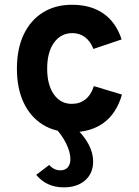

<svg xmlns="http://www.w3.org/2000/svg" viewBox="-20 -543 582 806"><path d="M280.5 12Q210 12 158.5 -20.5Q107 -53 79 -112.8Q51 -172.5 51 -255Q51 -337.5 79.2 -397.5Q107.5 -457.5 159.5 -490.2Q211.5 -523 282 -523Q361.5 -523 414.2 -486.2Q467 -449.5 490.5 -377.5L372 -337.5Q360 -369.5 337 -386.8Q314 -404 284 -404Q235.5 -404 206.8 -364Q178 -324 178 -255Q178 -187 206 -147Q234 -107 281.5 -107Q315 -107 338.8 -126Q362.5 -145 374 -181.5L492 -146Q469.5 -67.5 415.8 -27.8Q362 12 280.5 12ZM247.5 243.5Q175.5 243.5 132 191L186.5 149.5Q206.5 172 233.5 172Q253.5 172 264.5 159.5Q275.5 147 275.5 125Q275.5 95 257 58Q238.5 21 208 -10H294Q371 62.5 371 135Q371 184.5 337.5 214Q304 243.5 247.5 243.5Z"/></svg>

Font: Undotted
Style: Bold
Weight: 700
Designer: Delve Withrington, Dave Bailey, Thomas Jockin
Foundry: Delve Fonts LLC
Version: Version 4.000